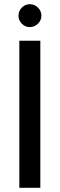

<svg xmlns="http://www.w3.org/2000/svg" viewBox="-20 -894 285 914"><path d="M72 0V-700H172V0ZM122 -765Q100 -765 84 -781Q68 -797 68 -819Q68 -842 84 -858Q100 -874 122 -874Q144 -874 160.5 -858Q177 -842 177 -819Q177 -797 160.5 -781Q144 -765 122 -765Z"/></svg>

Font: DMSans_18ptMedium
Style: Regular
Weight: 500
Designer: Colophon Foundry, Jonny Pinhorn
Foundry: Colophon Foundry
Version: Version 4.004;gftools[0.9.30]